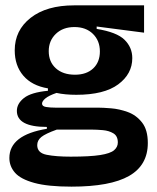

<svg xmlns="http://www.w3.org/2000/svg" viewBox="-20 -542 587 717"><path d="M247 155Q159 155 108 141Q57 127 36 103Q15 79 15 48Q15 -38 155 -61V-68Q43 -68 43 -128Q43 -155 69.5 -176Q96 -197 159 -203V-212Q99 -222 67 -259.5Q35 -297 35 -354Q35 -429 94.5 -475.5Q154 -522 257 -522H518V-420L341 -443V-434Q416 -422 445 -393.5Q474 -365 474 -325Q474 -266 421.5 -227Q369 -188 265 -188Q223 -188 191 -195Q162 -185 149.5 -174.5Q137 -164 137 -155Q137 -145 152 -142.5Q167 -140 187 -140H346Q364 -140 395 -137.5Q426 -135 457.5 -123.5Q489 -112 510.5 -84.5Q532 -57 532 -8Q532 75 462 115Q392 155 247 155ZM260 -263Q303 -263 328 -286.5Q353 -310 353 -350Q353 -390 327 -415.5Q301 -441 258 -441Q215 -441 188.5 -415.5Q162 -390 162 -351Q162 -311 188.5 -287Q215 -263 260 -263ZM244 43Q316 43 354 37Q392 31 406 19Q420 7 420 -10Q420 -34 403.5 -44Q387 -54 364 -56Q341 -58 324 -58H192Q150 -43 134.5 -30.5Q119 -18 119 0Q119 29 154 36Q189 43 244 43Z"/></svg>

Font: Bricolage Grotesque 96pt SemiBold
Style: Regular
Weight: 600
Designer: Mathieu Triay
Foundry: Atelier Triay
Version: Version 1.001; ttfautohint (v1.8.4.7-5d5b);gftools[0.9.33.de